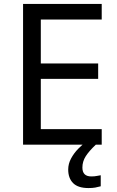

<svg xmlns="http://www.w3.org/2000/svg" viewBox="-20 -734 596 974"><path d="M496 0H97V-714H496V-635H187V-412H478V-334H187V-79H496ZM398 116Q398 161 443 161Q460 161 471.5 158.5Q483 156 491 155V211Q477 215 463 217.5Q449 220 429 220Q376 220 351 195Q326 170 326 126Q326 97 340.5 70Q355 43 376.5 21Q398 -1 418 -15L466 0Q432 32 415 58.5Q398 85 398 116Z"/></svg>

Font: Noto Sans Phoenician
Style: Regular
Weight: 400
Designer: Monotype Design Team
Foundry: Monotype Imaging Inc.
Version: Version 2.001; ttfautohint (v1.8.4.7-5d5b)